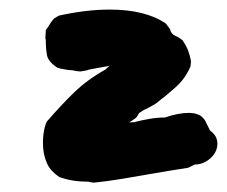

<svg xmlns="http://www.w3.org/2000/svg" viewBox="-20 -732 476 403"><path d="M420.9 -458Q431.6 -450.2 434.6 -440.9Q437.5 -431.6 435.5 -422.9Q432.6 -408.2 418.9 -397.5Q405.3 -386.7 388.7 -386.7L375 -379.9Q355.5 -377 335 -373.5Q314.5 -370.1 292 -366.2Q263.7 -361.3 234.9 -356.4Q206.1 -351.6 176.8 -348.6Q168 -349.6 166 -350.6Q148.4 -350.6 133.3 -353Q118.2 -355.5 104.5 -360.4Q85.9 -373 79.1 -388.2Q72.3 -403.3 70.8 -419.4Q69.3 -435.5 71.3 -450.7Q73.2 -465.8 78.1 -476.6Q108.4 -511.7 136.2 -538.6Q164.1 -565.4 201.2 -585.9Q207 -591.8 210 -593.8Q198.2 -591.8 187.5 -589.8Q176.8 -587.9 167 -585.9Q162.1 -584 157.7 -583.5Q153.3 -583 148.4 -582L138.7 -583Q132.8 -585 124 -585Q119.1 -585.9 112.8 -586.9Q106.4 -587.9 100.6 -589.8Q81.1 -602.5 78.6 -616.2Q76.2 -629.9 76.2 -640.6Q76.2 -643.6 76.2 -646.5Q76.2 -649.4 75.2 -651.4L76.2 -668.9Q82 -676.8 85.4 -682.6Q88.9 -688.5 93.8 -693.4L103.5 -699.2Q129.9 -705.1 157.2 -708.5Q184.6 -711.9 210 -711.9Q285.2 -711.9 328.1 -682.6L336.9 -670.9Q337.9 -666 340.8 -662.1Q343.8 -658.2 353.5 -654.3L363.3 -647.5Q371.1 -635.7 375 -625.5Q378.9 -615.2 380.9 -603.5L379.9 -592.8Q369.1 -567.4 349.6 -549.8Q330.1 -532.2 309.6 -516.6Q304.7 -512.7 298.8 -509.8Q293 -506.8 288.1 -503.9Q283.2 -502 279.3 -499.5Q275.4 -497.1 272.5 -495.1Q270.5 -493.2 269 -489.7Q267.6 -486.3 263.7 -483.4Q260.7 -481.4 257.3 -479Q253.9 -476.6 251 -474.6Q253.9 -475.6 261.7 -475.6Q276.4 -479.5 293 -482.4Q309.6 -485.4 326.2 -485.4Q354.5 -495.1 377 -495.1Q379.9 -495.1 382.8 -494.6Q385.7 -494.1 387.7 -494.1Q399.4 -491.2 403.8 -486.8Q408.2 -482.4 410.2 -479.5Z"/></svg>

Font: Permanent Marker
Style: Regular
Weight: 400
Designer: Font Diner, Inc
Foundry: Font Diner, Inc
Version: Version 1.000